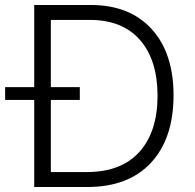

<svg xmlns="http://www.w3.org/2000/svg" viewBox="-40 -747 777 767"><path d="M309.6 0H96.7V-347.7H-19.5V-398.9H96.7V-727.1H322.3Q478 -727.1 565.7 -631.1Q653.3 -535.2 653.3 -365.2Q652.8 -192.9 562.7 -96.4Q472.7 0 309.6 0ZM163.1 -59.6H305.7Q444.3 -59.6 516.8 -140.1Q589.4 -220.7 589.4 -365.2Q588.9 -507.8 519 -587.6Q449.2 -667.5 318.4 -667.5H163.1V-398.9H278.8V-347.7H163.1Z"/></svg>

Font: Interop Light
Style: Regular
Weight: 300
Designer: Rasmus Andersson, Google, Jang Haemin
Foundry: jhaemin
Version: Version 1.007